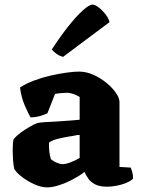

<svg xmlns="http://www.w3.org/2000/svg" viewBox="-20 -811 614 834"><path d="M185 3Q160 3 130.5 -10Q101 -23 76.5 -41.5Q52 -60 42 -77Q38 -95 36.5 -117.5Q35 -140 35 -157Q35 -173 36 -185.5Q37 -198 39 -206Q51 -221 71.5 -236Q92 -251 112 -262Q132 -273 141 -276Q151 -279 175.5 -280.5Q200 -282 223 -283Q258 -285 287 -287.5Q316 -290 326 -291V-390Q307 -401 293.5 -404.5Q280 -408 270 -408Q261 -408 244.5 -406.5Q228 -405 219 -403L186 -319Q179 -315 159 -308.5Q139 -302 113 -301Q103 -317 87.5 -353Q72 -389 67 -431Q93 -448 127.5 -461Q162 -474 199 -482.5Q236 -491 269 -495.5Q302 -500 323 -500Q355 -500 386 -486Q417 -472 442.5 -451Q468 -430 483.5 -407.5Q499 -385 499 -368V-86L548 -83Q551 -76 554.5 -63.5Q558 -51 558 -35Q547 -24 527 -16Q507 -8 485 -4Q463 0 446 0Q412 0 392.5 -10.5Q373 -21 363 -36Q353 -51 347 -64Q325 -47 295.5 -31.5Q266 -16 236.5 -6.5Q207 3 185 3ZM252 -98Q266 -98 288 -106.5Q310 -115 326 -125V-225Q316 -225 306 -222.5Q296 -220 280 -218Q256 -214 233 -208.5Q210 -203 193 -192Q192 -176 194 -155.5Q196 -135 201 -120Q212 -110 227 -104Q242 -98 252 -98ZM254 -564Q238 -568 224.5 -578Q211 -588 205 -596Q242 -653 277 -697Q312 -741 340 -766Q368 -791 382 -791Q392 -791 407 -780Q422 -769 436 -752Q450 -735 456 -715Z"/></svg>

Font: Texturina Black
Style: Regular
Weight: 900
Designer: Guillermo Torres Carreño
Foundry: Omnibus-Type
Version: Version 1.002; ttfautohint (v1.8.3)